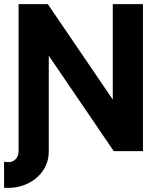

<svg xmlns="http://www.w3.org/2000/svg" viewBox="-20 -743 771 944"><path d="M0 51.1V180Q4.8 180.5 9.6 180.7Q14.4 180.9 19.1 180.9Q73.1 180.9 118.8 158.1Q164.6 135.4 192.2 94.7Q219.8 54 219.8 0H71.4Q71.4 23.9 57.5 39.1Q43.6 54.3 19.1 54.3Q8.3 54.3 0 51.1ZM215.1 -722.7H71.4V0H219.8V-469.1L539.2 0H682.9V-722.7H534.5V-253.5Z"/></svg>

Font: Giphurs SC
Style: Regular
Weight: 400
Version: Version 0.920